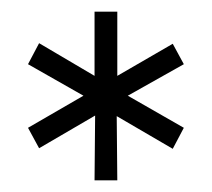

<svg xmlns="http://www.w3.org/2000/svg" viewBox="-20 -742 363 329"><path d="M142 -722H181V-612L276 -667L295 -632L199 -578L295 -523L276 -487L180 -543L181 -433H142L143 -544L47 -488L28 -523L123 -578L28 -632L47 -668L142 -612Z"/></svg>

Font: TypoPRO Montserrat
Style: Regular
Weight: 300
Designer: Julieta Ulanovsky
Foundry: Julieta Ulanovsky
Version: Version 6.001